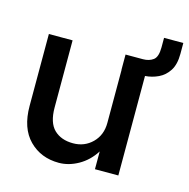

<svg xmlns="http://www.w3.org/2000/svg" viewBox="-95 -702 797 809"><g transform="rotate(15 303.5 -298.0)"><path d="M153.5 -207.5Q153.5 -141 184.2 -111.2Q215 -81.5 267 -81.5Q317 -81.5 351 -115.2Q385 -149 385 -202V-433.5H384.5V-500H460.5Q487 -500 505 -513.2Q523 -526.5 523 -568.5V-610H607V-562.5Q607 -516.5 589.5 -489.2Q572 -462 544.5 -449Q517 -436 487 -434V0H385V-77.5Q357.5 -34 315.5 -10.2Q273.5 13.5 230.5 13.5Q152 13.5 101 -38Q50 -89.5 50 -186.5V-500H153.5Z"/></g></svg>

Font: Overused Grotesk Medium
Style: Regular
Weight: 525
Version: Version 0.004